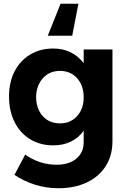

<svg xmlns="http://www.w3.org/2000/svg" viewBox="-20 -801 685 1021"><path d="M578 -538V-50Q578 26 542 82.5Q506 139 441 169.5Q376 200 291 200Q225 200 165.5 181Q106 162 57 129L114 21Q190 75 281 75Q347 75 386 42.5Q425 10 425 -45V-106Q398 -68 357 -48Q316 -28 263 -28Q194 -28 140.5 -60.5Q87 -93 57.5 -152Q28 -211 28 -288Q28 -364 57.5 -421.5Q87 -479 140.5 -511Q194 -543 263 -543Q315 -543 356 -522.5Q397 -502 425 -465V-538ZM425 -284Q425 -346 390 -385Q355 -424 299 -424Q243 -424 208 -385Q173 -346 172 -284Q173 -222 207.5 -183.5Q242 -145 299 -145Q355 -145 390 -183.5Q425 -222 425 -284ZM364 -611H234L302 -781H397Z"/></svg>

Font: Montserrat SemiBold
Style: Regular
Weight: 600
Designer: Julieta Ulanovsky
Foundry: Julieta Ulanovsky
Version: Version 6.001